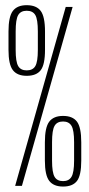

<svg xmlns="http://www.w3.org/2000/svg" viewBox="-20 -700 336 723"><path d="M37 0H62.5L253.5 -674H227.5ZM80.5 -414.5Q117 -414.5 133.2 -435.5Q149.5 -456.5 149.5 -512.5V-581Q149.5 -637.5 133.2 -659Q117 -680.5 80.5 -680.5Q45 -680.5 28.5 -659Q12 -637.5 12 -581V-512.5Q12 -457 28.5 -435.8Q45 -414.5 80.5 -414.5ZM80.5 -435Q58 -435 48.5 -451.2Q39 -467.5 39 -512V-581.5Q39 -627 48.5 -643.2Q58 -659.5 80.5 -659.5Q103.5 -659.5 113 -643.2Q122.5 -627 122.5 -581.5V-512Q122.5 -467.5 113 -451.2Q103.5 -435 80.5 -435ZM217.5 2.5Q253.5 2.5 269.8 -18.5Q286 -39.5 286 -95.5V-164Q286 -220.5 269.8 -242Q253.5 -263.5 217.5 -263.5Q182 -263.5 165.5 -242Q149 -220.5 149 -164V-95.5Q149 -40 165.5 -18.8Q182 2.5 217.5 2.5ZM217.5 -18Q195 -18 185.5 -34.2Q176 -50.5 176 -95V-164.5Q176 -210 185.5 -226.2Q195 -242.5 217.5 -242.5Q239.5 -242.5 249.2 -226.2Q259 -210 259 -164.5V-95Q259 -50.5 249.2 -34.2Q239.5 -18 217.5 -18Z"/></svg>

Font: Anybody ExtraCondensed ExtraLight
Style: Regular
Weight: 250
Width: 2
Version: Version 1.113;gftools[0.9.25]